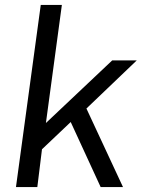

<svg xmlns="http://www.w3.org/2000/svg" viewBox="-20 -762 591 782"><path d="M481 0 332 -320 537 -516H437L167 -261L232 -742H146L45 0H132L151 -154L268 -265L390 0Z"/></svg>

Font: United Sans
Style: Italic
Weight: 400
Italic angle: -8°
Designer: Pablo Impallari, Rodrigo Fuenzalida (Modified by Dan O. Williams)
Version: Version 1.000;PS 001.000;hotconv 1.0.88;makeotf.lib2.5.64775